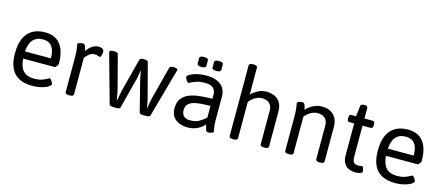

<svg xmlns="http://www.w3.org/2000/svg" viewBox="-51 -1306 4292 1866"><g transform="rotate(15 2095.0 -373.0)"><path d="M300 6Q176 6 115.5 -59Q55 -124 55 -258Q55 -347 81.5 -407Q108 -467 160 -498Q212 -529 288 -529Q357 -529 402.5 -499Q448 -469 471 -411Q494 -353 494 -268Q494 -262 488.5 -252.5Q483 -243 475 -235Q467 -227 461 -227H145Q151 -144 188 -105Q225 -66 299 -66Q343 -66 373.5 -76.5Q404 -87 422 -97.5Q440 -108 445 -108Q452 -108 460 -98Q468 -88 474 -76Q480 -64 480 -58Q480 -49 466 -38Q452 -27 427.5 -17Q403 -7 370.5 -0.5Q338 6 300 6ZM145 -299H405Q405 -378 375 -417.5Q345 -457 285 -457Q220 -457 185 -417.5Q150 -378 145 -299Z M669 2Q629 2 629 -20V-371Q629 -412 626 -439Q623 -466 620 -480.5Q617 -495 617 -497Q617 -504 623.5 -508.5Q630 -513 639 -515.5Q648 -518 657 -519Q666 -520 671 -520Q683 -520 689.5 -509Q696 -498 699.5 -482.5Q703 -467 706 -454Q732 -490 761.5 -509.5Q791 -529 822 -529Q851 -529 865.5 -519.5Q880 -510 880 -490Q880 -481 877.5 -468Q875 -455 870.5 -445.5Q866 -436 860 -436Q850 -436 840.5 -441.5Q831 -447 805 -447Q779 -447 758 -432Q737 -417 725 -401.5Q713 -386 713 -386V-20Q713 2 673 2Z M1113 2Q1098 2 1086.5 -1.5Q1075 -5 1073 -14L941 -488Q940 -493 938 -499Q936 -505 936 -508Q936 -516 946.5 -520.5Q957 -525 982 -525Q997 -525 1008.5 -521.5Q1020 -518 1022 -509L1106 -189Q1111 -173 1117 -138Q1123 -103 1129 -74H1133Q1138 -103 1144.5 -136.5Q1151 -170 1156 -190L1239 -508Q1241 -518 1252 -521.5Q1263 -525 1278 -525H1285Q1300 -525 1311 -521.5Q1322 -518 1324 -508L1408 -190Q1419 -150 1423.5 -124Q1428 -98 1432 -72H1434Q1439 -99 1444.5 -132.5Q1450 -166 1456 -188L1540 -509Q1542 -518 1554 -521.5Q1566 -525 1581 -525Q1621 -525 1621 -508Q1621 -505 1620.5 -502Q1620 -499 1618 -494L1484 -14Q1482 -5 1470.5 -1.5Q1459 2 1444 2H1414Q1399 2 1388 -1.5Q1377 -5 1375 -14L1295 -331Q1292 -344 1288.5 -366Q1285 -388 1281 -410H1279Q1275 -388 1271.5 -366.5Q1268 -345 1265 -332L1183 -14Q1181 -5 1169.5 -1.5Q1158 2 1143 2Z M1862 6Q1789 6 1740 -30.5Q1691 -67 1691 -144Q1691 -207 1721 -243.5Q1751 -280 1800 -297.5Q1849 -315 1907.5 -320Q1966 -325 2023 -326V-373Q2023 -407 1999 -432Q1975 -457 1913 -457Q1868 -457 1834.5 -446.5Q1801 -436 1781.5 -425.5Q1762 -415 1757 -415Q1750 -415 1742 -425Q1734 -435 1728 -447.5Q1722 -460 1722 -465Q1722 -478 1748 -493Q1774 -508 1817 -518.5Q1860 -529 1910 -529Q1972 -529 2016 -510.5Q2060 -492 2083.5 -457Q2107 -422 2107 -372V-148Q2107 -107 2110 -80Q2113 -53 2116 -39Q2119 -25 2119 -22Q2119 -15 2112.5 -10.5Q2106 -6 2097 -3.5Q2088 -1 2079 0Q2070 1 2065 1Q2053 1 2046.5 -10.5Q2040 -22 2036.5 -38.5Q2033 -55 2030 -69Q2011 -48 1986 -31Q1961 -14 1930.5 -4Q1900 6 1862 6ZM1866 -67Q1921 -67 1957 -88Q1993 -109 2023 -136V-254Q1984 -254 1942 -251.5Q1900 -249 1863 -240Q1826 -231 1803.5 -209.5Q1781 -188 1781 -149Q1781 -109 1802.5 -88Q1824 -67 1866 -67ZM1990 -597Q1967 -597 1956.5 -602.5Q1946 -608 1946 -619V-675Q1946 -686 1956.5 -691.5Q1967 -697 1990 -697Q2013 -697 2023.5 -691.5Q2034 -686 2034 -675V-619Q2034 -608 2023.5 -602.5Q2013 -597 1990 -597ZM1840 -597Q1817 -597 1806.5 -602.5Q1796 -608 1796 -619V-675Q1796 -686 1806.5 -691.5Q1817 -697 1840 -697Q1863 -697 1873.5 -691.5Q1884 -686 1884 -675V-619Q1884 -608 1873.5 -602.5Q1863 -597 1840 -597Z M2319 2Q2279 2 2279 -20V-730Q2279 -752 2319 -752H2323Q2363 -752 2363 -730V-460Q2389 -486 2428.5 -507.5Q2468 -529 2516 -529Q2540 -529 2567.5 -522.5Q2595 -516 2619.5 -499Q2644 -482 2659.5 -450Q2675 -418 2675 -367V-20Q2675 2 2635 2H2631Q2591 2 2591 -20V-359Q2591 -403 2565.5 -429.5Q2540 -456 2489 -456Q2461 -456 2438 -445.5Q2415 -435 2398 -421Q2381 -407 2372 -396.5Q2363 -386 2363 -386V-20Q2363 2 2323 2Z M2878 2Q2838 2 2838 -20V-371Q2838 -412 2835 -439Q2832 -466 2829 -480.5Q2826 -495 2826 -497Q2826 -504 2832.5 -508.5Q2839 -513 2848 -515.5Q2857 -518 2866 -519Q2875 -520 2880 -520Q2892 -520 2898.5 -509Q2905 -498 2908.5 -482.5Q2912 -467 2915 -454Q2947 -489 2988 -509Q3029 -529 3071 -529Q3148 -529 3191 -486Q3234 -443 3234 -367V-20Q3234 2 3194 2H3190Q3150 2 3150 -20V-359Q3150 -405 3123.5 -430.5Q3097 -456 3048 -456Q3014 -456 2980.5 -437Q2947 -418 2922 -386V-20Q2922 2 2882 2Z M3545 6Q3526 6 3504 0.5Q3482 -5 3462 -19.5Q3442 -34 3429 -61.5Q3416 -89 3416 -132V-451H3366Q3346 -451 3346 -481V-493Q3346 -523 3366 -523H3416L3428 -628Q3430 -650 3460 -650H3470Q3500 -650 3500 -628V-523H3584Q3604 -523 3604 -493V-481Q3604 -451 3584 -451H3500V-140Q3500 -95 3516 -80.5Q3532 -66 3554 -66Q3576 -66 3583 -68.5Q3590 -71 3597 -71Q3604 -71 3608.5 -61Q3613 -51 3615.5 -39.5Q3618 -28 3618 -24Q3618 -11 3605.5 -4.5Q3593 2 3576 4Q3559 6 3545 6Z M3951 6Q3827 6 3766.5 -59Q3706 -124 3706 -258Q3706 -347 3732.5 -407Q3759 -467 3811 -498Q3863 -529 3939 -529Q4008 -529 4053.5 -499Q4099 -469 4122 -411Q4145 -353 4145 -268Q4145 -262 4139.5 -252.5Q4134 -243 4126 -235Q4118 -227 4112 -227H3796Q3802 -144 3839 -105Q3876 -66 3950 -66Q3994 -66 4024.5 -76.5Q4055 -87 4073 -97.5Q4091 -108 4096 -108Q4103 -108 4111 -98Q4119 -88 4125 -76Q4131 -64 4131 -58Q4131 -49 4117 -38Q4103 -27 4078.5 -17Q4054 -7 4021.5 -0.5Q3989 6 3951 6ZM3796 -299H4056Q4056 -378 4026 -417.5Q3996 -457 3936 -457Q3871 -457 3836 -417.5Q3801 -378 3796 -299Z"/></g></svg>

Font: Asap
Style: Regular
Weight: 400
Designer: Pablo Cosgaya
Foundry: Omnibus-Type
Version: Version 3.001